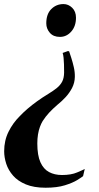

<svg xmlns="http://www.w3.org/2000/svg" viewBox="-24 -768 476 921"><path d="M307.5 -522Q311.5 -510.5 318 -490.2Q324.5 -470 330 -446.2Q335.5 -422.5 335 -399Q334.5 -371 321.8 -346.2Q309 -321.5 289.8 -301Q270.5 -280.5 251 -265Q229 -246 212 -227.8Q195 -209.5 180.5 -187Q173.5 -175.5 167.5 -159.2Q161.5 -143 158.2 -122.8Q155 -102.5 155 -80Q155 -23 169.8 10Q184.5 43 211 57.2Q237.5 71.5 273.5 71.5Q317 71.5 345.8 59.2Q374.5 47 382.5 42.5L374.5 77Q368.5 82 346.8 95.5Q325 109 287.2 120.8Q249.5 132.5 194.5 132.5Q138.5 132.5 100 116.5Q61.5 100.5 38.8 74.5Q16 48.5 6 17.8Q-4 -13 -4 -42.5Q-4 -94 17 -136.2Q38 -178.5 71 -211Q88.5 -229.5 109 -247Q129.5 -264.5 154 -282.2Q178.5 -300 207.5 -317.5Q232 -332.5 248.5 -345.8Q265 -359 274 -376Q283 -393 283.5 -419.5Q283.5 -440 283 -458Q282.5 -476 281 -490.8Q279.5 -505.5 276.5 -514L301.5 -523ZM340.5 -683Q340.5 -642.5 318 -616.8Q295.5 -591 263.5 -591Q232 -591 215 -610.8Q198 -630.5 198 -656Q198 -700.5 222 -724.5Q246 -748.5 280.5 -748.5Q304 -748.5 322.2 -730.8Q340.5 -713 340.5 -683Z"/></svg>

Font: Merriweather 144pt ExtraBold
Style: Italic
Weight: 800
Italic angle: -7.8°
Version: Version 2.101